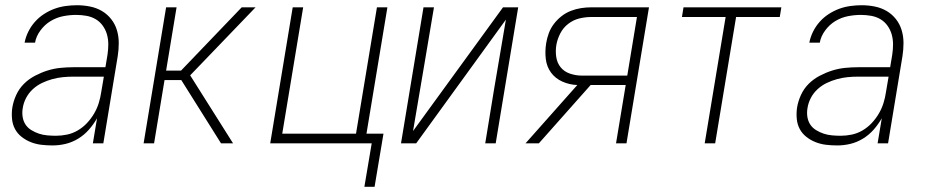

<svg xmlns="http://www.w3.org/2000/svg" viewBox="-20 -548 3540 734"><path d="M181 8Q159 8 138 5.5Q117 3 98 -4.5Q79 -12 63 -24.5Q47 -37 37.5 -54.5Q28 -72 26 -93.5Q24 -115 27 -136Q31 -161 42 -185Q53 -209 71.5 -227.5Q90 -246 114 -258.5Q138 -271 162 -278.5Q186 -286 211 -288.5Q236 -291 260 -291H383L391 -339Q394 -359 394 -378.5Q394 -398 389 -416Q384 -434 373 -449.5Q362 -465 346 -474.5Q330 -484 310.5 -487.5Q291 -491 271 -491Q246 -491 221 -486Q196 -481 173.5 -467.5Q151 -454 134.5 -431.5Q118 -409 114 -385H74Q78 -406 88 -426.5Q98 -447 113.5 -464.5Q129 -482 148.5 -494.5Q168 -507 188.5 -514.5Q209 -522 231 -525Q253 -528 274 -528Q300 -528 324.5 -523Q349 -518 369.5 -506Q390 -494 405 -475Q420 -456 427 -432.5Q434 -409 434 -383.5Q434 -358 430 -333L375 0H335L351 -96Q338 -73 320 -52.5Q302 -32 279 -18Q256 -4 231 2Q206 8 181 8ZM194 -29Q215 -29 236.5 -33.5Q258 -38 277.5 -49.5Q297 -61 312.5 -77.5Q328 -94 339.5 -113.5Q351 -133 357.5 -154Q364 -175 367 -196L377 -255H260Q240 -255 220 -253Q200 -251 180 -245.5Q160 -240 141 -231Q122 -222 106 -207.5Q90 -193 80 -174Q70 -155 67 -135Q64 -118 66.5 -101.5Q69 -85 77.5 -72Q86 -59 100 -50.5Q114 -42 129 -37Q144 -32 161 -30.5Q178 -29 194 -29Z M529 0 615 -520H655L615 -278H672L904 -520H957L707 -260L871 0H825L673 -242H609L569 0Z M1412 166H1373L1401 0H1013L1099 -520H1139L1059 -37H1341L1421 -520H1461L1381 -37H1446Z M1513 0 1599 -520H1639L1604 -312Q1593 -246 1581.5 -179.5Q1570 -113 1559 -47L1903 -520H1961L1875 0H1835L1869 -208Q1880 -274 1891.5 -340.5Q1903 -407 1914 -473L1571 0Z M1989 0 2187 -223Q2157 -224 2130 -236Q2103 -248 2086.5 -270.5Q2070 -293 2066.5 -322.5Q2063 -352 2068 -383Q2071 -402 2078 -421Q2085 -440 2097.5 -456.5Q2110 -473 2126.5 -486Q2143 -499 2162.5 -506.5Q2182 -514 2201.5 -517Q2221 -520 2240 -520H2461L2375 0H2335L2372 -223H2238L2040 0ZM2204 -259H2378L2415 -483H2240Q2218 -483 2195 -477.5Q2172 -472 2152.5 -457Q2133 -442 2122 -420.5Q2111 -399 2107 -377Q2103 -353 2106.5 -330Q2110 -307 2123.5 -290.5Q2137 -274 2159 -266.5Q2181 -259 2204 -259Z M2674 0 2754 -483H2587L2593 -520H2967L2961 -483H2794L2714 0Z M3181 8Q3159 8 3138 5.5Q3117 3 3098 -4.5Q3079 -12 3063 -24.5Q3047 -37 3037.5 -54.5Q3028 -72 3026 -93.5Q3024 -115 3027 -136Q3031 -161 3042 -185Q3053 -209 3071.5 -227.5Q3090 -246 3114 -258.5Q3138 -271 3162 -278.5Q3186 -286 3211 -288.5Q3236 -291 3260 -291H3383L3391 -339Q3394 -359 3394 -378.5Q3394 -398 3389 -416Q3384 -434 3373 -449.5Q3362 -465 3346 -474.5Q3330 -484 3310.5 -487.5Q3291 -491 3271 -491Q3246 -491 3221 -486Q3196 -481 3173.5 -467.5Q3151 -454 3134.5 -431.5Q3118 -409 3114 -385H3074Q3078 -406 3088 -426.5Q3098 -447 3113.5 -464.5Q3129 -482 3148.5 -494.5Q3168 -507 3188.5 -514.5Q3209 -522 3231 -525Q3253 -528 3274 -528Q3300 -528 3324.5 -523Q3349 -518 3369.5 -506Q3390 -494 3405 -475Q3420 -456 3427 -432.5Q3434 -409 3434 -383.5Q3434 -358 3430 -333L3375 0H3335L3351 -96Q3338 -73 3320 -52.5Q3302 -32 3279 -18Q3256 -4 3231 2Q3206 8 3181 8ZM3194 -29Q3215 -29 3236.5 -33.5Q3258 -38 3277.5 -49.5Q3297 -61 3312.5 -77.5Q3328 -94 3339.5 -113.5Q3351 -133 3357.5 -154Q3364 -175 3367 -196L3377 -255H3260Q3240 -255 3220 -253Q3200 -251 3180 -245.5Q3160 -240 3141 -231Q3122 -222 3106 -207.5Q3090 -193 3080 -174Q3070 -155 3067 -135Q3064 -118 3066.5 -101.5Q3069 -85 3077.5 -72Q3086 -59 3100 -50.5Q3114 -42 3129 -37Q3144 -32 3161 -30.5Q3178 -29 3194 -29Z"/></svg>

Font: Iosevka Extralight Oblique
Style: Regular
Weight: 200
Italic angle: -9°
Monospace: yes
Designer: Belleve Invis
Foundry: Belleve Invis
Version: Version 32.5.0; ttfautohint (v1.8.4)